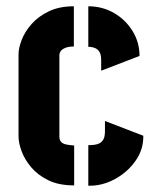

<svg xmlns="http://www.w3.org/2000/svg" viewBox="-20 -590 496 611"><path d="M216 0Q167 0 133.5 -16.5Q100 -33 79 -58Q58 -83 48.5 -109.5Q39 -136 39 -155V-417Q39 -437 49 -463Q59 -489 80.5 -513.5Q102 -538 135.5 -554Q169 -570 215 -570V-442Q198 -442 187.5 -437.5Q177 -433 173 -427Q169 -421 169 -415V-155Q169 -145 174 -139Q179 -133 189.5 -130.5Q200 -128 216 -127ZM261 1V-128Q279 -128 290.5 -131.5Q302 -135 308 -144.5Q314 -154 314 -172V-205L436 -158Q437 -115 411.5 -78.5Q386 -42 345.5 -20Q305 2 261 1ZM302 -365V-398Q302 -415 297 -424Q292 -433 282.5 -437Q273 -441 261 -441V-570Q306 -570 343 -548.5Q380 -527 402 -491Q424 -455 424 -412Z"/></svg>

Font: Stick No Bills ExtraLight ExtraBold
Style: Regular
Weight: 800
Version: Version 2.000